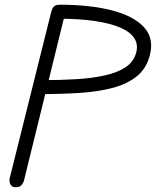

<svg xmlns="http://www.w3.org/2000/svg" viewBox="-20 -792 659 812"><path d="M143 -394 157 -453Q233 -453 301 -457Q369 -461 423 -473Q477 -485 511.5 -508Q546 -531 556 -570Q565 -603 548.5 -629.5Q532 -656 490.5 -674.5Q449 -693 381.5 -703Q314 -713 220 -713L234 -772Q360 -772 452 -748.5Q544 -725 588 -678Q632 -631 614 -560Q600 -503 559.5 -470Q519 -437 457 -420.5Q395 -404 315.5 -399Q236 -394 143 -394ZM46 0Q30 0 24 -12.5Q18 -25 21 -38L197 -743Q201 -757 208 -764.5Q215 -772 234 -772Q253 -772 256 -761.5Q259 -751 255 -734L82 -31Q81 -23 73 -11.5Q65 0 46 0Z"/></svg>

Font: Edu TAS Beginner
Style: Regular
Weight: 400
Designer: Tina and Corey Anderson
Foundry: Google for Education
Version: Version 1.003